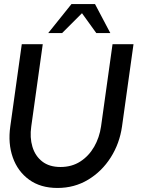

<svg xmlns="http://www.w3.org/2000/svg" viewBox="-20 -919 714 952"><path d="M265 13Q181 13 124.5 -28Q68 -69 43.5 -138.2Q19 -207.5 31 -292L88 -700H192L135 -292Q127 -237 140.8 -191.2Q154.5 -145.5 189.5 -118.2Q224.5 -91 280 -91Q336 -91 378.2 -118.2Q420.5 -145.5 446.8 -191.2Q473 -237 481 -292L538 -700H642L585 -292Q573 -207.5 529 -138.2Q485 -69 417 -28Q349 13 265 13ZM451 -899 527 -755H457.5L386.5 -853.5L288 -755H219L334.5 -899Z"/></svg>

Font: Urbanist SemiBold
Style: Italic
Weight: 600
Italic angle: -8°
Designer: Corey Hu
Foundry: Corey Hu
Version: Version 1.321; ttfautohint (v1.8.4.7-5d5b)